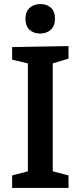

<svg xmlns="http://www.w3.org/2000/svg" viewBox="-20 -930 399 950"><path d="M319 -640 227 -612 241 -632V-68L227 -86L319 -62V0H40V-62L131 -86L118 -68V-632L135 -612L40 -635V-697L319 -702ZM179 -764Q146 -764 126 -783Q106 -802 106 -836Q106 -873 127 -891.5Q148 -910 180 -910Q211 -910 231.5 -892Q252 -874 252 -837Q252 -801 231 -782.5Q210 -764 179 -764Z"/></svg>

Font: Bitter Thin SemiBold
Style: Regular
Weight: 600
Version: Version 2.002